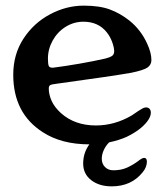

<svg xmlns="http://www.w3.org/2000/svg" viewBox="-20 -502 587 681"><path d="M352 -294Q372 -299 378.5 -304.5Q385 -310 385 -320Q385 -333 378 -352.5Q371 -372 359 -387Q329 -425 276 -425Q242 -425 213 -407Q184 -389 167 -358.5Q150 -328 150 -294Q150 -275 153 -268Q156 -261 169 -262Q209 -267 261 -276Q313 -285 352 -294ZM277 -482Q333 -482 369.5 -468.5Q406 -455 439 -429Q480 -396 502 -347Q517 -315 517 -289Q517 -273 504 -263Q490 -253 446 -244Q385 -233 181 -205Q163 -203 158 -200Q153 -197 153 -188Q153 -167 163 -144.5Q173 -122 196 -101Q245 -57 320 -57Q387 -57 448 -93L470 -108Q472 -109 481.5 -115Q491 -121 498 -121Q506 -121 510.5 -116Q515 -111 515 -102Q515 -88 502 -71Q479 -41 430 -17Q404 -5 367 3Q355 15 348 30.5Q341 46 341 61Q341 79 352.5 90.5Q364 102 382 102Q409 102 429.5 93Q450 84 469 70Q484 58 491 58Q501 58 501 71Q501 91 486 109Q446 159 376 159Q332 159 303.5 137Q275 115 275 78Q275 40 297 10Q198 10 132 -33Q27 -100 27 -237Q27 -309 63 -364.5Q99 -420 157 -451Q215 -482 277 -482Z"/></svg>

Font: Raigarh Medium
Style: Regular
Weight: 500
Designer: jaikishan Patel
Foundry: MagicType
Version: Version 1.000